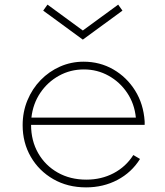

<svg xmlns="http://www.w3.org/2000/svg" viewBox="-20 -795 716 831"><path d="M352.5 16Q427 16 488.2 -16.2Q549.5 -48.5 586 -107L557 -124Q525 -73.5 472 -45.5Q419 -17.5 353.5 -17.5Q284 -17.5 230 -48Q176 -78.5 145.2 -132.2Q114.5 -186 114.5 -254.5H606Q606 -259.5 606.2 -262.8Q606.5 -266 606 -270.5Q601 -345 564.8 -403Q528.5 -461 470.5 -494.5Q412.5 -528 342 -528Q288 -528 240.2 -507Q192.5 -486 156 -448.5Q119.5 -411 98.8 -361Q78 -311 78 -253Q78 -177.5 113.2 -116.5Q148.5 -55.5 210.5 -19.8Q272.5 16 352.5 16ZM116 -286Q122.5 -345.5 154.2 -392.8Q186 -440 235.2 -467.2Q284.5 -494.5 343 -494.5Q401 -494.5 450 -467.2Q499 -440 530.5 -393Q562 -346 568 -286ZM338.5 -623.5 510 -749 491.5 -775 338.5 -663 185.5 -775 167 -749Z"/></svg>

Font: Spartan ExtraLight
Style: Regular
Weight: 200
Designer: Matt Bailey, Mirko Velimirovic
Foundry: Matt Bailey
Version: Version 1.003; ttfautohint (v1.8.3)